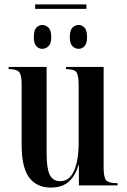

<svg xmlns="http://www.w3.org/2000/svg" viewBox="-20 -839 574 869"><path d="M139 -799V-819H371V-799ZM171 -618Q156 -618 144.5 -630Q133 -642 133 -671Q133 -702 144.5 -714Q156 -726 171 -726Q187 -726 199.5 -714Q212 -702 212 -671Q212 -642 199.5 -630Q187 -618 171 -618ZM336 -618Q320 -618 308 -630Q296 -642 296 -671Q296 -702 308 -714Q320 -726 336 -726Q351 -726 362.5 -714Q374 -702 374 -671Q374 -642 362.5 -630Q351 -618 336 -618ZM210 10Q146 10 112 -35.5Q78 -81 78 -183V-455Q78 -499 67 -512.5Q56 -526 22 -526H19V-536H191V-145Q191 -77 205 -48Q219 -19 253 -19Q294 -19 315 -65.5Q336 -112 336 -194V-452Q336 -498 326 -512Q316 -526 281 -526H279V-536H449V-80Q449 -36 460.5 -23Q472 -10 508 -10H512V0H337V-92H335Q322 -45 292 -17.5Q262 10 210 10Z"/></svg>

Font: Noto Serif Display ExtraCondensed SemiBold
Style: Regular
Weight: 600
Width: 2
Designer: Monotype Design Team
Foundry: Monotype Imaging Inc.
Version: Version 2.009